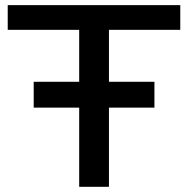

<svg xmlns="http://www.w3.org/2000/svg" viewBox="-20 -720 725 740"><path d="M109.9 -305.2V-404.8H285.2V-605H9.8V-700.2H674.8V-605H399.9V-404.8H575.2V-305.2H399.9V0H285.2V-305.2Z"/></svg>

Font: Copperplate Sans CC Heavy
Style: Regular
Weight: 400
Designer: indestructible type*
Foundry: Cowboy Collective
Version: Version 1.000